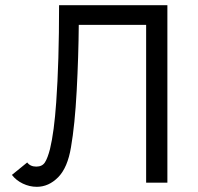

<svg xmlns="http://www.w3.org/2000/svg" viewBox="-20 -704 763 741"><path d="M26 -29 85 -77Q97 -61 120 -61Q143 -61 153.5 -77.5Q164 -94 173 -129Q189 -195 197 -310Q208 -464 208 -684H626V1H544V-608H284Q283 -486 276 -354Q269 -222 254 -136Q241 -57 204.5 -20Q168 17 122 17Q94 17 68 4.5Q42 -8 26 -29Z"/></svg>

Font: Bellota
Style: Bold
Weight: 700
Designer: Kemie Guaida
Foundry: Kemie Guaida
Version: Version 4.001